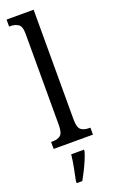

<svg xmlns="http://www.w3.org/2000/svg" viewBox="-186 -799 625 1060"><g transform="rotate(-20 126.5 -269.5)"><path d="M11 0V-41H21Q50 -41 66.5 -54.5Q83 -68 83 -115V-651Q83 -695 63.5 -707Q44 -719 21 -719H11V-760H170V-115Q170 -68 187 -54.5Q204 -41 233 -41H242V0ZM66 208Q73 174 80.5 136Q88 98 92 61H167V71Q161 92 149.5 119Q138 146 124.5 173Q111 200 99 221H66Z"/></g></svg>

Font: Noto Serif Lao ExtraCondensed
Style: Regular
Weight: 400
Width: 2
Designer: Monotype Design Team
Foundry: Monotype Imaging Inc.
Version: Version 2.003; ttfautohint (v1.8.4.7-5d5b)